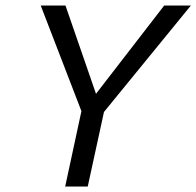

<svg xmlns="http://www.w3.org/2000/svg" viewBox="-20 -678 714 698"><path d="M358 -271 299 0H217L276 -274L128 -658H218L329 -337L577 -658H674Z"/></svg>

Font: Ysabeau Medium
Style: Italic
Weight: 500
Italic angle: -12°
Designer: Christian Thalmann (Catharsis Fonts)
Version: Version 0.003